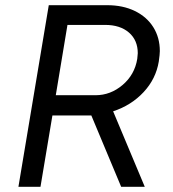

<svg xmlns="http://www.w3.org/2000/svg" viewBox="-20 -720 666 740"><path d="M168 -700H393Q454 -700 500 -677.5Q546 -655 571 -615Q596 -575 596 -523Q596 -511 592 -483Q581 -416 533.5 -365Q486 -314 416 -291L538 0H447L332 -275H317H182L136 0H51ZM348 -353Q406 -353 452.5 -392.5Q499 -432 509 -493Q511 -509 511 -515Q511 -565 477 -594.5Q443 -624 385 -624H240L195 -353Z"/></svg>

Font: Oak Sans
Style: Italic
Weight: 400
Italic angle: -9.49998°
Foundry: Erik Kennedy, Walven
Version: Version 1.000